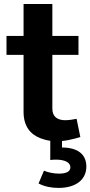

<svg xmlns="http://www.w3.org/2000/svg" viewBox="-20 -694 448 951"><path d="M359.4 -105.5C343.8 -102.1 320.8 -98.6 303.2 -98.6C264.2 -98.6 239.3 -116.2 239.3 -155.3V-422.4H368.7V-516.1H239.3V-674.3H96.7V-516.1H12.2V-422.4H96.7V-139.2C96.7 -70.3 129.4 -28.8 180.2 -9.3C195.3 -3.4 211.9 1 229 3.4V98.6C237.3 97.2 246.6 96.7 257.3 96.7C302.2 96.7 328.6 111.3 328.6 134.3C328.6 155.3 309.6 166 271.5 166C246.1 166 216.8 159.7 197.8 151.4L170.9 214.8C201.7 230.5 234.4 236.8 270 236.8C354.5 236.8 407.7 196.8 407.7 130.9C407.7 70.3 364.7 36.6 287.1 36.6V4.4C298.8 3.4 310.5 1.5 322.3 -1C341.8 -4.9 360.4 -9.8 377.9 -15.1Z"/></svg>

Font: Estedad Bold
Style: Regular
Weight: 700
Designer: Amin Abedi
Version: Version 7.3